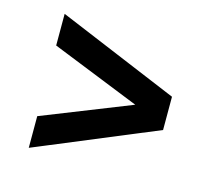

<svg xmlns="http://www.w3.org/2000/svg" viewBox="-70 -545 629 580"><g transform="rotate(15 244.0 -254.5)"><path d="M65 -45V-144L342 -254L65 -365V-464L443 -306V-202Z"/></g></svg>

Font: Archivo ExtraCondensed SemiBold
Style: Regular
Weight: 600
Width: 2
Designer: Hector Gatti
Foundry: Omnibus-Type
Version: Version 2.001